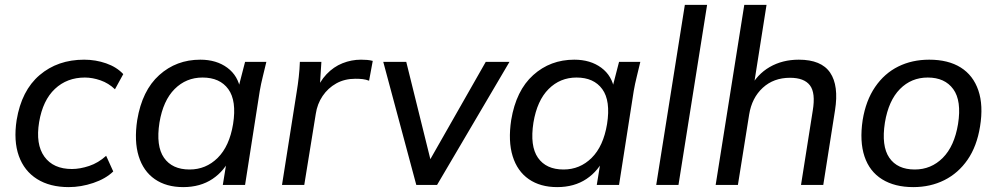

<svg xmlns="http://www.w3.org/2000/svg" viewBox="-20 -756 4075 785"><path d="M261 9Q184 9 131.5 -24Q79 -57 57 -118.5Q35 -180 48 -265Q68 -386 142 -449Q216 -512 324 -512Q371 -512 414 -497Q457 -482 484 -453L450 -391Q424 -416 391 -427.5Q358 -439 327 -439Q254 -439 204.5 -392.5Q155 -346 140 -257Q125 -166 161.5 -115.5Q198 -65 274 -65Q307 -65 344.5 -77.5Q382 -90 414 -119L443 -55Q412 -25 361.5 -8Q311 9 261 9Z M729 9Q660 9 613 -23.5Q566 -56 547 -117.5Q528 -179 541 -265Q561 -386 631 -449Q701 -512 799 -512Q865 -512 909.5 -479Q954 -446 963 -388L952 -387L982 -503H1069Q1062 -473 1054.5 -443Q1047 -413 1042 -384L982 0H891L910 -117H925Q899 -58 849 -24.5Q799 9 729 9ZM755 -63Q822 -63 870 -110.5Q918 -158 933 -249Q948 -344 913.5 -391.5Q879 -439 808 -439Q741 -439 694 -392Q647 -345 632 -255Q617 -159 650.5 -111Q684 -63 755 -63Z M1133 0 1193 -380Q1198 -410 1201.5 -441.5Q1205 -473 1206 -503H1294L1286 -377L1269 -376Q1286 -422 1315 -452.5Q1344 -483 1380.5 -497.5Q1417 -512 1456 -512Q1469 -512 1481 -511Q1493 -510 1504 -507L1489 -426Q1476 -431 1463 -432.5Q1450 -434 1433 -434Q1389 -434 1355 -415Q1321 -396 1299 -363.5Q1277 -331 1271 -290L1224 0Z M1682 0 1547 -503H1641L1748 -71H1720L1966 -503H2063L1767 0Z M2258 9Q2189 9 2142 -23.5Q2095 -56 2076 -117.5Q2057 -179 2070 -265Q2090 -386 2160 -449Q2230 -512 2328 -512Q2394 -512 2438.5 -479Q2483 -446 2492 -388L2481 -387L2511 -503H2598Q2591 -473 2583.5 -443Q2576 -413 2571 -384L2511 0H2420L2439 -117H2454Q2428 -58 2378 -24.5Q2328 9 2258 9ZM2284 -63Q2351 -63 2399 -110.5Q2447 -158 2462 -249Q2477 -344 2442.5 -391.5Q2408 -439 2337 -439Q2270 -439 2223 -392Q2176 -345 2161 -255Q2146 -159 2179.5 -111Q2213 -63 2284 -63Z M2663 0 2780 -736H2871L2754 0Z M2906 0 3023 -736H3114L3060 -394H3045Q3075 -452 3127 -482Q3179 -512 3246 -512Q3338 -512 3374 -459Q3410 -406 3394 -305L3346 0H3255L3303 -304Q3315 -376 3291.5 -407Q3268 -438 3210 -438Q3143 -438 3098.5 -397Q3054 -356 3043 -288L2997 0Z M3714 9Q3638 9 3586.5 -23Q3535 -55 3514.5 -116.5Q3494 -178 3507 -265Q3520 -345 3558 -400.5Q3596 -456 3652.5 -484Q3709 -512 3779 -512Q3857 -512 3908 -480Q3959 -448 3980 -386.5Q4001 -325 3987 -239Q3974 -158 3936 -103Q3898 -48 3841 -19.5Q3784 9 3714 9ZM3720 -63Q3787 -63 3834.5 -110.5Q3882 -158 3897 -249Q3912 -344 3877.5 -391.5Q3843 -439 3773 -439Q3706 -439 3659.5 -392Q3613 -345 3598 -255Q3583 -159 3616 -111Q3649 -63 3720 -63Z"/></svg>

Font: Mulish ExtraLight Medium
Style: Italic
Weight: 500
Italic angle: -9°
Version: Version 3.603